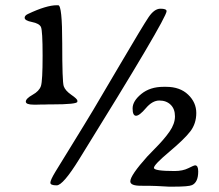

<svg xmlns="http://www.w3.org/2000/svg" viewBox="-20 -697 827 726"><path d="M636.7 8.8H618.2L571.8 6.3Q552.7 5.4 512.7 5.4Q472.7 5.4 472.7 -11.2Q472.7 -33.7 537.1 -105.5L564 -133.3Q600.6 -169.9 621.1 -199.5Q641.6 -229 641.6 -257.1Q641.6 -285.2 625.2 -301Q608.9 -316.9 582.5 -316.9Q556.2 -316.9 531.7 -288.1Q507.3 -259.3 494.4 -259.3Q481.4 -259.3 481.4 -287.1Q481.4 -314.9 514.4 -341.8Q547.4 -368.7 598.1 -368.7H608.4Q660.6 -368.7 691.4 -339.1Q722.2 -309.6 722.2 -269.8Q722.2 -230 700 -200.7Q677.7 -171.4 619.9 -122.8Q562 -74.2 562 -62.3Q562 -50.3 640.1 -50.3Q670.9 -50.3 692.1 -61Q713.4 -71.8 717.8 -71.8Q729.5 -71.8 729.5 -48.8Q729.5 -7.8 706.1 2.9Q693.4 8.8 636.7 8.8ZM609.9 -654.8Q609.9 -627.4 279.3 -94.7Q218.3 3.9 194.3 3.9Q170.4 3.9 170.4 -6.1Q170.4 -16.1 189.9 -48.3Q209.5 -80.6 244.6 -137.2Q279.8 -193.8 300 -227.5Q320.3 -261.2 332.3 -280.8Q344.2 -300.3 432.1 -450Q520 -599.6 541.7 -631.8Q563.5 -664.1 586.7 -664.1Q609.9 -664.1 609.9 -654.8ZM107.4 -301.3Q77.6 -301.3 77.6 -312.7Q77.6 -324.2 103 -338.4Q128.4 -352.5 134.8 -371.8Q141.1 -391.1 141.1 -486.3Q141.1 -581.5 134.8 -595Q128.4 -608.4 100.8 -613.8Q73.2 -619.1 73.2 -629.9Q73.2 -638.2 85.4 -644Q155.3 -677.2 194.8 -677.2H200.2Q215.3 -677.2 215.3 -532.7Q215.3 -388.2 220.9 -371.3Q226.6 -354.5 249.5 -338.6Q272.5 -322.8 272.5 -316.4V-312.5Q272.5 -302.2 174.8 -302.2H162.6L150.4 -301.8H138.2L119.6 -301.3Z"/></svg>

Font: Averia Serif
Style: Regular
Weight: 500
Version: Version 1.0